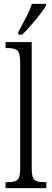

<svg xmlns="http://www.w3.org/2000/svg" viewBox="-20 -979 270 999"><path d="M9 0V-31H16Q43 -31 58 -36Q73 -41 79 -56.5Q85 -72 85 -105V-656Q85 -705 69.5 -717Q54 -729 21 -729H9V-760H145V-105Q145 -72 151 -56.5Q157 -41 172 -36Q187 -31 214 -31H221V0ZM75 -812Q97 -853 116 -889Q135 -925 146 -959H219V-949Q209 -932 188.5 -905Q168 -878 143 -849.5Q118 -821 96 -799H75Z"/></svg>

Font: Noto Serif Tamil ExtraCondensed Light
Style: Regular
Weight: 300
Width: 2
Designer: Indian Type Foundry, Tom Grace, and the Monotype Design Team
Foundry: Monotype Imaging Inc.
Version: Version 2.004; ttfautohint (v1.8.4.7-5d5b)